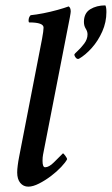

<svg xmlns="http://www.w3.org/2000/svg" viewBox="-20 -698 422 725"><path d="M86.9 6.8Q68.4 6.8 56.6 -7.3Q44.9 -21.5 44.9 -46.9Q44.9 -57.6 46.9 -73.2Q48.8 -88.9 52.7 -108.4L138.7 -550.8Q144.5 -582 144.5 -593.8Q144.5 -613.3 90.8 -613.3Q87.9 -613.3 87.9 -620.1Q87.9 -632.8 95.7 -640.6Q116.2 -642.6 143.6 -647.9Q170.9 -653.3 197.3 -660.6Q223.6 -668 239.3 -673.8Q247.1 -668.9 247.1 -654.3Q247.1 -646.5 232.4 -574.2L142.6 -114.3Q141.6 -109.4 141.1 -103.5Q140.6 -97.7 140.6 -90.8Q140.6 -66.4 150.4 -66.4Q165 -66.4 183.6 -85Q202.1 -103.5 217.8 -119.1Q219.7 -119.1 226.6 -109.9Q233.4 -100.6 233.4 -96.7Q227.5 -85 210.9 -67.4Q194.3 -49.8 172.4 -33.2Q150.4 -16.6 127.4 -4.9Q104.5 6.8 86.9 6.8ZM296.9 -615.2Q296.9 -648.4 320.8 -663.1Q344.7 -677.7 377.9 -677.7Q381.8 -670.9 381.8 -652.3Q381.8 -614.3 366.2 -579.1Q350.6 -543.9 326.7 -517.1Q302.7 -490.2 277.3 -475.6H273.4Q269.5 -475.6 265.1 -481.4Q260.7 -487.3 260.7 -492.2Q260.7 -494.1 272.9 -505.4Q285.2 -516.6 297.9 -533.2Q310.5 -549.8 310.5 -568.4Q310.5 -579.1 303.7 -589.8Q296.9 -600.6 296.9 -615.2Z"/></svg>

Font: Crimson Text SemiBold
Style: Italic
Weight: 600
Italic angle: -11°
Designer: Sebastian Kosch
Foundry: Sebastian Kosch
Version: Version 1.100; ttfautohint (v1.8.4)